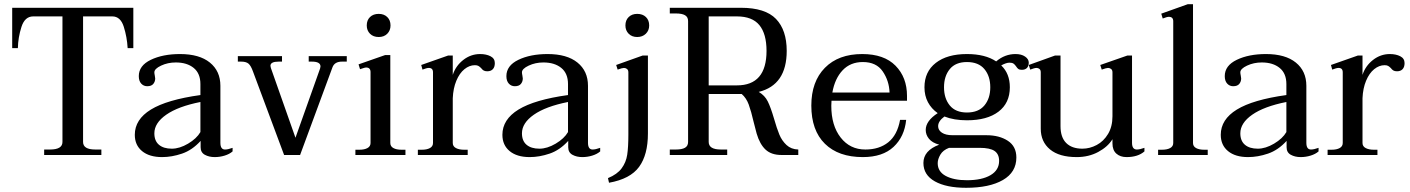

<svg xmlns="http://www.w3.org/2000/svg" viewBox="-20 -737 6706 913"><path d="M190 -26H218Q277 -26 277 -62V-659H138Q98 -659 82 -609Q66 -559 65 -508H38V-700H614V-508H587Q584 -561 568.5 -610Q553 -659 514 -659H375V-62Q375 -26 433 -26H462V0H190Z M621 -96Q621 -169 697.5 -216Q774 -263 933 -285V-337Q933 -388 901 -414Q869 -440 816 -440Q778 -440 746 -425Q714 -410 714 -393Q714 -387 716 -378Q718 -369 718 -364Q718 -349 709 -338Q700 -327 680 -327Q663 -327 651.5 -339.5Q640 -352 640 -375Q640 -425 697 -452.5Q754 -480 836 -480Q928 -480 978 -439.5Q1028 -399 1028 -329V-58Q1028 -26 1050 -26Q1064 -26 1086 -34V-17Q1071 -4 1048 3Q1025 10 1001 10Q974 10 954 -1Q934 -12 934 -37V-67Q894 -23 845.5 -6.5Q797 10 751 10Q690 10 655.5 -18.5Q621 -47 621 -96ZM933 -109V-252Q827 -231 770.5 -191.5Q714 -152 714 -103Q714 -67 736 -48.5Q758 -30 797 -30Q834 -30 874.5 -54Q915 -78 933 -109Z M1183 -397Q1173 -425 1161.5 -434.5Q1150 -444 1127 -444H1111V-470H1321V-444H1305Q1266 -444 1266 -424Q1266 -422 1268 -414L1385 -82L1502 -411Q1504 -419 1504 -421Q1504 -444 1463 -444H1448V-470H1629V-444H1606Q1571 -444 1561 -417L1407 0H1331Z M1724 -616Q1724 -641 1739.5 -656Q1755 -671 1781 -671Q1806 -671 1821.5 -656Q1837 -641 1837 -616Q1837 -592 1821.5 -576.5Q1806 -561 1781 -561Q1755 -561 1739.5 -576.5Q1724 -592 1724 -616ZM1670 -25H1689Q1713 -25 1727.5 -33Q1742 -41 1742 -57V-394Q1742 -416 1721 -416Q1716 -416 1706 -412.5Q1696 -409 1692 -408L1685 -431L1811 -475H1836V-57Q1836 -41 1850.5 -33Q1865 -25 1889 -25H1908V0H1670Z M2333 -437Q2333 -418 2323.5 -408Q2314 -398 2297 -398Q2286 -398 2279.5 -402Q2273 -406 2268 -413Q2261 -420 2255 -423.5Q2249 -427 2238 -427Q2212 -427 2188.5 -408Q2165 -389 2150 -353Q2135 -317 2133 -270V-57Q2133 -41 2148 -33Q2163 -25 2187 -25H2204V0H1967V-25H1986Q2010 -25 2024.5 -33Q2039 -41 2039 -57V-393Q2039 -414 2019 -414Q2009 -414 1989 -406L1983 -428L2111 -473H2133V-381Q2147 -424 2183 -452Q2219 -480 2263 -480Q2292 -480 2312.5 -469.5Q2333 -459 2333 -437Z M2369 -96Q2369 -169 2445.5 -216Q2522 -263 2681 -285V-337Q2681 -388 2649 -414Q2617 -440 2564 -440Q2526 -440 2494 -425Q2462 -410 2462 -393Q2462 -387 2464 -378Q2466 -369 2466 -364Q2466 -349 2457 -338Q2448 -327 2428 -327Q2411 -327 2399.5 -339.5Q2388 -352 2388 -375Q2388 -425 2445 -452.5Q2502 -480 2584 -480Q2676 -480 2726 -439.5Q2776 -399 2776 -329V-58Q2776 -26 2798 -26Q2812 -26 2834 -34V-17Q2819 -4 2796 3Q2773 10 2749 10Q2722 10 2702 -1Q2682 -12 2682 -37V-67Q2642 -23 2593.5 -6.5Q2545 10 2499 10Q2438 10 2403.5 -18.5Q2369 -47 2369 -96ZM2681 -109V-252Q2575 -231 2518.5 -191.5Q2462 -152 2462 -103Q2462 -67 2484 -48.5Q2506 -30 2545 -30Q2582 -30 2622.5 -54Q2663 -78 2681 -109Z M2954 -616Q2954 -641 2969.5 -656Q2985 -671 3010 -671Q3036 -671 3051.5 -656Q3067 -641 3067 -616Q3067 -592 3051 -576.5Q3035 -561 3010 -561Q2985 -561 2969.5 -576.5Q2954 -592 2954 -616ZM2871 110Q2915 92 2936 63.5Q2957 35 2962.5 -1Q2968 -37 2968 -97V-393Q2968 -404 2961.5 -409Q2955 -414 2947 -414Q2939 -414 2917 -406L2910 -428L3036 -473H3061V-102Q3061 -1 3019 56.5Q2977 114 2876 132Z M3776 -26V0H3696Q3648 0 3620.5 -25.5Q3593 -51 3578 -102L3564 -156Q3552 -208 3540.5 -239.5Q3529 -271 3507 -290H3503H3350V-62Q3350 -26 3408 -26H3438V0H3165V-26H3194Q3223 -26 3237.5 -34.5Q3252 -43 3252 -62V-637Q3252 -656 3237.5 -664.5Q3223 -673 3194 -673H3165V-700H3503Q3619 -700 3670 -647Q3721 -594 3721 -495Q3721 -333 3588 -300Q3617 -283 3631 -254.5Q3645 -226 3660 -175Q3674 -126 3686 -97Q3698 -68 3720 -47.5Q3742 -27 3776 -26ZM3484 -331Q3625 -331 3625 -495Q3625 -576 3591 -617.5Q3557 -659 3484 -659H3350V-331Z M3934 -258Q3933 -250 3933 -234Q3933 -140 3977.5 -83Q4022 -26 4095 -26Q4161 -26 4204 -60.5Q4247 -95 4260 -167H4289Q4281 -87 4229 -38.5Q4177 10 4083 10Q3967 10 3902.5 -53.5Q3838 -117 3838 -235Q3838 -349 3902.5 -414.5Q3967 -480 4080 -480Q4184 -480 4238.5 -424.5Q4293 -369 4293 -281V-258ZM3938 -297H4210Q4208 -353 4177.5 -397.5Q4147 -442 4083 -442Q4024 -442 3987 -403Q3950 -364 3938 -297Z M4872 -439Q4872 -423 4863.5 -414Q4855 -405 4839 -405Q4828 -405 4822.5 -409Q4817 -413 4812 -421Q4806 -430 4799.5 -434.5Q4793 -439 4780 -439Q4765 -439 4741 -426Q4782 -387 4782 -322Q4782 -247 4728 -206Q4674 -165 4578 -165Q4516 -165 4471 -183Q4441 -161 4441 -137Q4441 -118 4459 -106Q4477 -94 4510 -94H4671Q4732 -94 4772.5 -67.5Q4813 -41 4813 12Q4813 82 4749 119Q4685 156 4574 156Q4480 156 4425.5 125.5Q4371 95 4371 38Q4371 -21 4446 -49Q4413 -58 4397.5 -77Q4382 -96 4382 -119Q4382 -162 4439 -199Q4409 -220 4392.5 -251Q4376 -282 4376 -322Q4376 -396 4430 -438Q4484 -480 4578 -480Q4665 -480 4717 -445Q4758 -480 4809 -480Q4837 -480 4854.5 -468Q4872 -456 4872 -439ZM4689 -322Q4689 -375 4661 -408.5Q4633 -442 4578 -442Q4524 -442 4496.5 -408.5Q4469 -375 4469 -322Q4469 -269 4496.5 -235.5Q4524 -202 4578 -202Q4633 -202 4661 -235.5Q4689 -269 4689 -322ZM4439 39Q4439 79 4477 99.5Q4515 120 4578 120Q4649 120 4690 96Q4731 72 4731 28Q4731 -4 4709.5 -19Q4688 -34 4638 -34H4493Q4464 -23 4451.5 -1.5Q4439 20 4439 39Z M5422 -34V-17Q5391 10 5337 10Q5307 10 5288.5 -6.5Q5270 -23 5270 -55V-75Q5248 -39 5202.5 -14.5Q5157 10 5100 10Q5017 10 4973 -26.5Q4929 -63 4929 -125V-393Q4929 -404 4923 -409Q4917 -414 4909 -414Q4899 -414 4879 -406L4872 -428L4997 -473H5023V-137Q5023 -84 5050 -57Q5077 -30 5127 -30Q5162 -30 5195 -47.5Q5228 -65 5249 -100Q5270 -135 5270 -184V-393Q5270 -404 5263.5 -409Q5257 -414 5249 -414Q5241 -414 5219 -406L5212 -428L5341 -473H5363V-58Q5363 -26 5386 -26Q5400 -26 5422 -34Z M5487 -25H5505Q5530 -25 5544.5 -33Q5559 -41 5559 -57V-636Q5559 -657 5538 -657Q5529 -657 5509 -649L5502 -672L5628 -717H5653V-57Q5653 -41 5667.5 -33Q5682 -25 5706 -25H5723V0H5487Z M5785 -96Q5785 -169 5861.5 -216Q5938 -263 6097 -285V-337Q6097 -388 6065 -414Q6033 -440 5980 -440Q5942 -440 5910 -425Q5878 -410 5878 -393Q5878 -387 5880 -378Q5882 -369 5882 -364Q5882 -349 5873 -338Q5864 -327 5844 -327Q5827 -327 5815.5 -339.5Q5804 -352 5804 -375Q5804 -425 5861 -452.5Q5918 -480 6000 -480Q6092 -480 6142 -439.5Q6192 -399 6192 -329V-58Q6192 -26 6214 -26Q6228 -26 6250 -34V-17Q6235 -4 6212 3Q6189 10 6165 10Q6138 10 6118 -1Q6098 -12 6098 -37V-67Q6058 -23 6009.5 -6.5Q5961 10 5915 10Q5854 10 5819.5 -18.5Q5785 -47 5785 -96ZM6097 -109V-252Q5991 -231 5934.5 -191.5Q5878 -152 5878 -103Q5878 -67 5900 -48.5Q5922 -30 5961 -30Q5998 -30 6038.5 -54Q6079 -78 6097 -109Z M6659 -437Q6659 -418 6649.5 -408Q6640 -398 6623 -398Q6612 -398 6605.5 -402Q6599 -406 6594 -413Q6587 -420 6581 -423.5Q6575 -427 6564 -427Q6538 -427 6514.5 -408Q6491 -389 6476 -353Q6461 -317 6459 -270V-57Q6459 -41 6474 -33Q6489 -25 6513 -25H6530V0H6293V-25H6312Q6336 -25 6350.5 -33Q6365 -41 6365 -57V-393Q6365 -414 6345 -414Q6335 -414 6315 -406L6309 -428L6437 -473H6459V-381Q6473 -424 6509 -452Q6545 -480 6589 -480Q6618 -480 6638.5 -469.5Q6659 -459 6659 -437Z"/></svg>

Font: TavirajRegular
Style: Regular
Weight: 400
Designer: Katatrad Team
Foundry: CadsonDemak
Version: Version 1.001